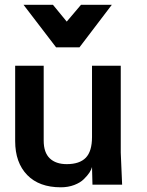

<svg xmlns="http://www.w3.org/2000/svg" viewBox="-20 -778 619 809"><path d="M236.3 11.2Q145 11.2 94.7 -40.5Q43.9 -92.8 43.9 -183.6V-501H164.1V-185.5Q164.1 -135.3 189.7 -110.8Q215.3 -86.4 261.2 -86.4Q315.4 -86.4 341.6 -113.5Q367.7 -140.6 367.7 -200.7V-501H488.8V-134.8L494.6 0H369.6L367.7 -74.2Q365.2 -63.5 356.7 -50.5Q348.1 -37.6 333 -22.9Q318.4 -8.3 292.7 1.5Q267.1 11.2 236.3 11.2ZM216.3 -578.6 79.1 -757.8H203.1L261.2 -687L321.3 -757.8H451.2L314.9 -578.6Z"/></svg>

Font: Ride
Style: Bold
Weight: 700
Version: Version 3.000